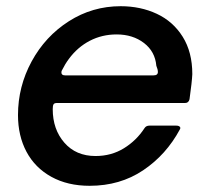

<svg xmlns="http://www.w3.org/2000/svg" viewBox="-20 -588 675 619"><path d="M38 -217Q38 -309 82 -390Q126 -471 202 -519.5Q278 -568 369 -568Q433 -568 485.5 -543.5Q538 -519 569 -469.5Q600 -420 600 -349Q599 -325 591 -268Q588 -256 577 -256H164Q155 -256 152.5 -251.5Q150 -247 150 -236Q150 -171 187.5 -128Q225 -85 288 -85Q339 -85 379.5 -110Q420 -135 446 -175Q451 -183 462 -183H548Q556 -183 559.5 -179.5Q563 -176 560 -171Q516 -89 441.5 -39Q367 11 269 11Q198 11 145.5 -18Q93 -47 65.5 -98.5Q38 -150 38 -217ZM475 -345Q489 -345 489 -356Q489 -364 484 -376Q480 -422 444 -449.5Q408 -477 356 -477Q309 -477 269.5 -456.5Q230 -436 202 -398Q190 -382 179 -360Q178 -358 178 -354Q178 -345 190 -345Z"/></svg>

Font: Open Sauce Two Medium Italic
Style: Regular
Weight: 500
Italic angle: -10°
Designer: Alfredo Marco Pradil
Foundry: Creative Sauce Fz LLC
Version: Version 1.477